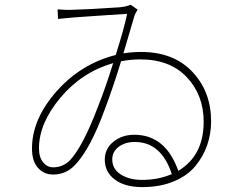

<svg xmlns="http://www.w3.org/2000/svg" viewBox="-20 -762 1040 806"><path d="M576.2 -6.8Q644.5 -6.8 701.2 -31.2Q657.2 -166 545.9 -166Q504.9 -166 478 -145.5Q451.2 -125 451.2 -92.8Q451.2 -52.7 486.8 -29.8Q522.5 -6.8 576.2 -6.8ZM392.6 -317.4Q422.9 -393.6 455.1 -497.1Q323.2 -459 233.4 -351.6Q143.6 -244.1 143.6 -139.6Q143.6 -101.6 161.1 -80.6Q178.7 -59.6 203.1 -59.6Q243.2 -59.6 272.5 -87.9Q327.1 -144.5 392.6 -317.4ZM528.3 -742.2 557.6 -721.7Q546.9 -704.1 543.9 -694.3Q540 -680.7 524.4 -627.4Q508.8 -574.2 498 -538.1Q535.2 -543.9 572.3 -543.9Q709 -543.9 787.6 -460.4Q866.2 -377 866.2 -252.9Q866.2 -200.2 849.6 -152.3Q833 -104.5 799.8 -64.5Q766.6 -24.4 709.5 -0.5Q652.3 23.4 577.1 23.4Q503.9 23.4 461.9 -8.3Q419.9 -40 419.9 -91.8Q419.9 -137.7 456.1 -167Q492.2 -196.3 543.9 -196.3Q674.8 -196.3 728.5 -44.9Q835 -108.4 835 -251Q835 -362.3 764.6 -437.5Q694.3 -512.7 568.4 -512.7Q530.3 -512.7 488.3 -504.9Q454.1 -393.6 420.9 -305.7Q360.4 -138.7 295.9 -70.3Q257.8 -29.3 203.1 -29.3Q165 -29.3 139.6 -57.1Q114.3 -85 114.3 -138.7Q114.3 -261.7 216.8 -377.9Q319.3 -494.1 465.8 -531.2Q502 -645.5 513.7 -704.1Q505.9 -703.1 390.1 -695.8Q274.4 -688.5 223.6 -682.6L221.7 -722.7Q259.8 -719.7 279.3 -720.7Q355.5 -722.7 482.4 -731.4Q512.7 -734.4 528.3 -742.2Z"/></svg>

Font: GenEi Gothic M ExtraLight
Style: Regular
Weight: 200
Designer: o_tamon (Modified); [Source Han Sans]
Ryoko NISHIZUKA  (kana & ideographs); Paul D. Hunt (Latin, Greek & Cyrillic); Wenl
Version: Version 1.1a;Original Version 1.004